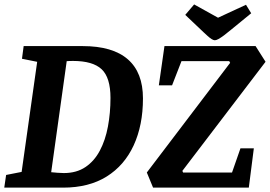

<svg xmlns="http://www.w3.org/2000/svg" viewBox="-25 -859 1236 879"><path d="M-5.5 0 3 -58 74 -72 145.2 -576 75.6 -590 83.3 -648H353.3Q490.8 -648 560.2 -587.5Q629.5 -527.1 629.5 -408.4Q629.5 -285.9 587 -193.6Q544.5 -101.4 463.1 -50.7Q381.7 0 264 0ZM267.4 -66.7Q325.4 -66.7 366.2 -94.2Q407 -121.7 432.2 -169.6Q457.5 -217.4 469.1 -279.5Q480.8 -341.7 480.8 -410.7Q480.8 -504 440.3 -542Q399.8 -580 309.1 -580Q302.9 -580 293 -579.7Q283 -579.4 280.4 -579L209.3 -70.6Q223.7 -69.2 238.6 -68Q253.6 -66.7 267.4 -66.7ZM675.8 0 647.2 -69.3 1028.6 -571.4 1024.4 -579H805.8L762.7 -468.2H702.2L727.9 -648H1145.1L1190.7 -576.2L809.9 -76.7L813.3 -69.1H1037.2L1075.8 -179.8H1137.1L1114.1 0ZM958.6 -674.7Q952 -674.7 943.4 -680.3Q934.7 -685.9 925.3 -694.5Q916 -703 906.5 -711.8L823.1 -790.9L863.8 -838.7L973.2 -777.9L1101.2 -837.2L1125 -798.3L1033.9 -723.8Q1015.3 -708.1 1000.5 -697.1Q985.7 -686.2 975.3 -680.4Q965 -674.7 958.6 -674.7Z"/></svg>

Font: Faustina Light
Style: Italic
Weight: 300
Italic angle: -8°
Designer: Alfonso Garcia
Foundry: http://www.omnibus-type.com
Version: Version 1.200